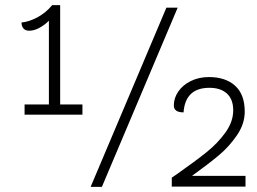

<svg xmlns="http://www.w3.org/2000/svg" viewBox="-20 -730 1002 750"><path d="M302 -322V-282H76V-322H171V-649Q154 -632 133.5 -621Q113 -610 94 -610Q79 -610 71.5 -619Q64 -628 64 -642Q94 -645 126.5 -662.5Q159 -680 184 -710H215V-322ZM630 -700H674L378 0H334ZM939 -43V-1H651V-36Q654 -38 659 -41.5Q664 -45 670 -49Q744 -101 787.5 -136Q831 -171 861 -213Q891 -255 891 -299Q891 -342 866.5 -364.5Q842 -387 798 -387Q704 -387 697 -291Q659 -291 659 -318Q659 -347 676.5 -372.5Q694 -398 725.5 -413.5Q757 -429 796 -429Q861 -429 898.5 -395Q936 -361 936 -294Q936 -246 905.5 -201.5Q875 -157 835 -123.5Q795 -90 730 -43Z"/></svg>

Font: Krub Light
Style: Regular
Weight: 300
Designer: Ekaluck Peanpanawate
Foundry: Cadson Demak Co.,Ltd.
Version: Version 1.000; ttfautohint (v1.6)